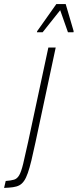

<svg xmlns="http://www.w3.org/2000/svg" viewBox="-73 -921 381 941"><path d="M-53 0 -45 -34Q-19 -36 -4 -40.5Q11 -45 21 -62Q31 -79 40.5 -118Q50 -157 65 -226L164 -688H200L101 -224Q90 -172 81 -135Q72 -98 63.5 -73.5Q55 -49 45 -34.5Q35 -20 22 -13Q9 -6 -9.5 -3.5Q-28 -1 -53 0ZM108 -763 109 -768 203 -901H249L288 -768L287 -763H260L222 -871L136 -763Z"/></svg>

Font: Saira Condensed Thin
Style: Italic
Weight: 250
Width: 3
Italic angle: -12°
Designer: Hector Gatti with collaboration of the Omnibus-Type team
Foundry: Omnibus-Type
Version: Version 1.101